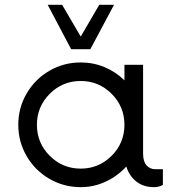

<svg xmlns="http://www.w3.org/2000/svg" viewBox="-20 -770 713 800"><path d="M356.4 -564.9H276.4L178.7 -750H238.8L316.4 -617.7L393.6 -750H455.1ZM627.4 -64.9H658.7V0Q643.6 9.8 621.1 9.8Q578.1 9.8 548.3 -13.4Q518.6 -36.6 506.3 -76.2Q469.7 -36.1 420.4 -13.2Q371.1 9.8 316.4 9.8Q245.6 9.8 185.8 -24.9Q126 -59.6 91.1 -119.4Q56.2 -179.2 56.2 -250Q56.2 -320.8 91.1 -380.6Q126 -440.4 185.8 -475.1Q245.6 -509.8 316.4 -509.8Q369.1 -509.8 416.3 -490Q463.4 -470.2 498.5 -435.1V-500H576.2V-129.9Q576.2 -97.2 590.6 -81.1Q605 -64.9 627.4 -64.9ZM316.4 -67.4Q391.6 -67.4 445.1 -120.8Q498.5 -174.3 498.5 -250Q498.5 -325.7 445.1 -379.2Q391.6 -432.6 316.4 -432.6Q240.7 -432.6 187.3 -379.2Q133.8 -325.7 133.8 -250Q133.8 -174.3 187.3 -120.8Q240.7 -67.4 316.4 -67.4Z"/></svg>

Font: Now
Style: Regular
Weight: 400
Designer: Alfredo Marco Pradil
Foundry: Alfredo Marco Pradil
Version: Version 1.002;PS 001.002;hotconv 1.0.88;makeotf.lib2.5.64775